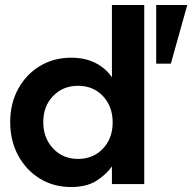

<svg xmlns="http://www.w3.org/2000/svg" viewBox="-20 -740 773 772"><path d="M266 12Q195 12 140 -22Q85 -56 53 -115Q21 -174 21 -249Q21 -324 53 -382.5Q85 -441 140.5 -474.5Q196 -508 266 -508Q322 -508 363.5 -487Q405 -466 430 -429V-720H560V0H430V-71Q407 -38 367.5 -13Q328 12 266 12ZM294 -101Q355 -101 394 -142.5Q433 -184 433 -248Q433 -312 394 -353.5Q355 -395 294 -395Q233 -395 193.5 -354Q154 -313 154 -249Q154 -185 193.5 -143Q233 -101 294 -101ZM608 -484V-720H733L667 -484Z"/></svg>

Font: HostGroteskBold
Style: Bold
Weight: 700
Designer: Doukan Karapınar based on Poppins by Indian Type Foundry, Jonny Pinhorn
Foundry: Element Type
Version: Version 1.001; ttfautohint (v1.8.4.7-5d5b)